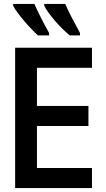

<svg xmlns="http://www.w3.org/2000/svg" viewBox="-20 -957 540 977"><path d="M335 -777H387V-789C358 -842 325 -905 312 -937H205V-928C224 -888 287 -815 335 -777ZM173 -777H230V-789C199 -844 174 -894 155 -937H47V-928C66 -889 133 -813 173 -777ZM57 0H448V-102H168V-316H430V-418H168V-612H448V-714H57Z"/></svg>

Font: Noto Sans Mono ExtraCondensed SemiBold
Style: Regular
Weight: 600
Width: 2
Designer: Monotype Design Team
Foundry: Monotype Imaging Inc.
Version: Version 2.014